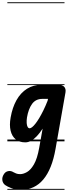

<svg xmlns="http://www.w3.org/2000/svg" viewBox="-70 -1250 600 1698"><path d="M154 9Q101.5 9 68.5 -18Q35.5 -45 23.8 -94.5Q12 -144 24 -210.5Q39.5 -299.5 76 -364.5Q112.5 -429.5 169 -465Q225.5 -500.5 300.5 -500.5H447.5Q481.5 -500.5 498 -482Q514.5 -463.5 509 -432L421 67.5Q389.5 246.5 312.8 337.5Q236 428.5 117.5 428.5Q66 428.5 29.5 413.8Q-7 399 -23 387.5Q-45.5 371.5 -49.2 344.2Q-53 317 -36 291Q-22.5 268.5 2 263.5Q26.5 258.5 49 273Q58 278.5 72.8 284.2Q87.5 290 108.5 290Q136 290 168.8 271.5Q201.5 253 230.5 203Q259.5 153 276.5 58L307 -112.5Q282 -73.5 256.2 -46.2Q230.5 -19 205 -5Q179.5 9 154 9ZM168.5 -210.5Q164.5 -183 166 -161.5Q167.5 -140 174.2 -127.8Q181 -115.5 192.5 -115.5Q201.5 -115.5 214.5 -125.8Q227.5 -136 243.2 -156Q259 -176 276.8 -205.5Q294.5 -235 313.5 -273.5Q332.5 -312 351 -359L354.5 -375.5H304.5Q245.5 -375.5 213.2 -330.5Q181 -285.5 168.5 -210.5ZM154 9Q101.5 9 68.5 -18Q35.5 -45 23.8 -94.5Q12 -144 24 -210.5Q39.5 -299.5 76 -364.5Q112.5 -429.5 169 -465Q225.5 -500.5 300.5 -500.5H447.5Q481.5 -500.5 498 -482Q514.5 -463.5 509 -432L421 67.5Q389.5 246.5 312.8 337.5Q236 428.5 117.5 428.5Q66 428.5 29.5 413.8Q-7 399 -23 387.5Q-45.5 371.5 -49.2 344.2Q-53 317 -36 291Q-22.5 268.5 2 263.5Q26.5 258.5 49 273Q58 278.5 72.8 284.2Q87.5 290 108.5 290Q136 290 168.8 271.5Q201.5 253 230.5 203Q259.5 153 276.5 58L307 -112.5Q282 -73.5 256.2 -46.2Q230.5 -19 205 -5Q179.5 9 154 9ZM168.5 -210.5Q164.5 -183 166 -161.5Q167.5 -140 174.2 -127.8Q181 -115.5 192.5 -115.5Q201.5 -115.5 214.5 -125.8Q227.5 -136 243.2 -156Q259 -176 276.8 -205.5Q294.5 -235 313.5 -273.5Q332.5 -312 351 -359L354.5 -375.5H304.5Q245.5 -375.5 213.2 -330.5Q181 -285.5 168.5 -210.5ZM-5 420.5H500.5V428.5H-5ZM-5 -16H500.5V0H-5ZM-5 -505.5H500.5V-497.5H-5ZM-5 -1230H500.5V-1222H-5Z"/></svg>

Font: Edu VIC WA NT Pre Guide
Style: Regular
Weight: 400
Designer: Tina and Corey Anderson, Eben Sorkin, Mirko Velimirovic
Foundry: Google for Education
Version: Version 1.000